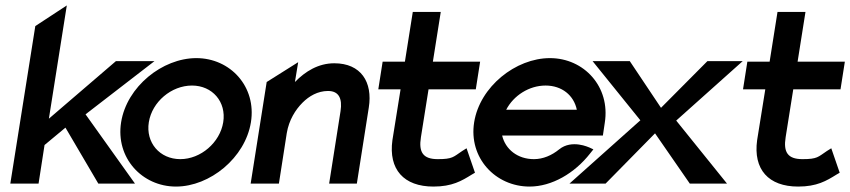

<svg xmlns="http://www.w3.org/2000/svg" viewBox="-20 -676 3131 707"><path d="M122 0 144 -142 221 -206 342 0H477L295 -255L549 -451H407L160 -239L226 -656L110 -580L18 0Z M628 11C753 11 883 -95 904 -226C925 -357 828 -462 703 -462C578 -462 447 -357 426 -226C405 -95 503 11 628 11ZM687 -361C762 -361 814 -301 802 -226C790 -151 719 -90 644 -90C568 -90 516 -151 528 -226C540 -301 611 -361 687 -361Z M1007 0 1036 -186C1044 -234 1068 -272 1094 -298C1118 -322 1150 -341 1188 -341C1228 -341 1241 -313 1234 -267L1192 0H1294L1338 -280C1353 -374 1309 -443 1211 -443C1152 -443 1104 -413 1066 -374L1078 -447L962 -374L903 0Z M1455 -347 1425 -160C1410 -52 1467 11 1576 11C1645 11 1680 -10 1717 -33L1729 -40L1698 -130L1682 -120C1649 -98 1647 -90 1592 -90C1538 -90 1521 -115 1530 -171L1558 -347H1732L1748 -449H1574L1603 -632H1500L1471 -449H1389L1373 -347Z M1930 11C2012 11 2096 -38 2153 -111L2165 -126L2150 -133C2149 -133 2086 -164 2039 -126C2012 -104 1980 -90 1946 -90C1886 -90 1841 -126 1829 -177H2200L2207 -224C2228 -356 2131 -462 2005 -462C1879 -462 1747 -357 1726 -226C1705 -95 1804 11 1930 11ZM1989 -361C2049 -361 2093 -325 2104 -272H1844C1871 -324 1928 -361 1989 -361Z M2210 0 2392 -185 2520 0H2657L2470 -232L2715 -451H2585L2414 -279L2299 -451H2162L2338 -233L2077 0Z M2798 -347 2768 -160C2753 -52 2810 11 2919 11C2988 11 3023 -10 3060 -33L3072 -40L3041 -130L3025 -120C2992 -98 2990 -90 2935 -90C2881 -90 2864 -115 2873 -171L2901 -347H3075L3091 -449H2917L2946 -632H2843L2814 -449H2732L2716 -347Z"/></svg>

Font: Charger Pro
Style: BlkNarObl
Weight: 900
Designer: Jasper
Foundry: Cannot Into Space Fonts
Version: Version 1.09